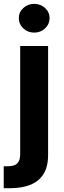

<svg xmlns="http://www.w3.org/2000/svg" viewBox="-45 -784 334 1008"><path d="M61 -542.5H207.5V29.8Q207.5 90.8 183.6 129.4Q159.7 168 114.7 186Q69.8 204.1 7.3 204.1H-25.4V88.9H-4.4Q31.2 88.9 46.1 73.2Q61 57.6 61 25.9ZM134.3 -612.8Q101.1 -612.8 77.4 -635Q53.7 -657.2 53.7 -688.5Q53.7 -720.2 77.4 -741.9Q101.1 -763.7 134.3 -763.7Q168 -763.7 191.7 -741.9Q215.3 -720.2 215.3 -688.5Q215.3 -657.2 191.7 -635Q168 -612.8 134.3 -612.8Z"/></svg>

Font: Inter 16pt
Style: Bold
Weight: 700
Version: Version 4.001;git-66647c0bb